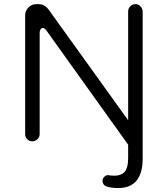

<svg xmlns="http://www.w3.org/2000/svg" viewBox="-20 -698 824 943"><path d="M672.9 -663.1Q662.1 -677.7 646.5 -677.7Q629.9 -677.7 619.6 -667Q609.4 -656.2 609.4 -641.6V-107.4L217.8 -652.3L210.9 -660.2Q193.4 -677.7 170.9 -677.7H158.2Q135.7 -677.7 119.6 -661.1Q103.5 -644.5 103.5 -622.1V-39.1Q103.5 -24.4 113.8 -14.2Q124 -3.9 138.7 -3.9Q153.3 -3.9 164.1 -14.6Q174.8 -25.4 174.8 -39.1V-541L178.7 -553.7Q183.6 -560.5 190.4 -560.5Q198.2 -560.5 206.1 -550.8L609.4 12.7V79.1Q609.4 128.9 589.8 148.4Q573.2 165 541 165Q532.2 165 525.4 164.1H522.5L510.7 162.1Q500 162.1 491.7 170.9Q483.4 179.7 483.4 190.4Q484.4 210.9 502.9 217.8Q528.3 225.6 558.6 225.6Q588.9 225.6 609.4 217.8Q633.8 209 650.4 189.5Q680.7 152.3 680.7 81.1V-641.6Q680.7 -653.3 672.9 -663.1Z"/></svg>

Font: FakePearl
Style: ExtraLight
Weight: 300
Version: Version 1.2